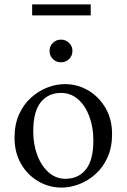

<svg xmlns="http://www.w3.org/2000/svg" viewBox="-20 -837 575 872"><path d="M274 -455Q332 -455 380.5 -426.5Q429 -398 459 -347Q489 -296 489 -228Q489 -168 468.5 -122.5Q448 -77 414 -46.5Q380 -16 339.5 -0.5Q299 15 260 15Q203 15 154 -13.5Q105 -42 75.5 -93Q46 -144 46 -212Q46 -272 66.5 -317.5Q87 -363 121 -393.5Q155 -424 195 -439.5Q235 -455 274 -455ZM277 -25Q336 -25 370 -67.5Q404 -110 404 -199Q404 -260 385.5 -309Q367 -358 334 -386.5Q301 -415 257 -415Q199 -415 165 -372.5Q131 -330 131 -241Q131 -181 149.5 -132Q168 -83 201 -54Q234 -25 277 -25ZM257 -554Q235 -554 220 -569Q205 -584 205 -606Q205 -627 220 -642Q235 -657 257 -657Q279 -657 294 -642Q309 -627 309 -606Q309 -584 294 -569Q279 -554 257 -554ZM126 -817H392V-767H126Z"/></svg>

Font: Bona Nova
Style: Regular
Weight: 400
Designer: Mateusz Machalski
Foundry: Capitalics
Version: Version 4.001; ttfautohint (v1.8.3)